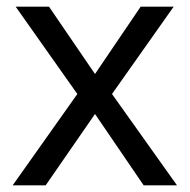

<svg xmlns="http://www.w3.org/2000/svg" viewBox="-20 -556 569 576"><path d="M212 -274 27 -536H127L265 -334L402 -536H501L316 -274L511 0H411L265 -214L117 0H18Z"/></svg>

Font: Noto Sans Modi
Style: Regular
Weight: 400
Designer: Monotype Design Team
Foundry: Monotype Imaging Inc.
Version: Version 2.003; ttfautohint (v1.8.4.7-5d5b)